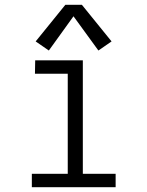

<svg xmlns="http://www.w3.org/2000/svg" viewBox="-20 -782 615 802"><path d="M113 0V-56H263V-474H126L127 -530H326V-56H463V0ZM184 -571 129 -609 253 -762H322L446 -609L391 -571L287 -714Z"/></svg>

Font: Jozsika Light
Style: Regular
Weight: 300
Monospace: yes
Designer: Belleve Invis
Foundry: Belleve Invis
Version: 2.1.0